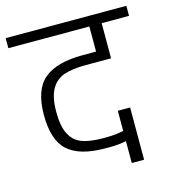

<svg xmlns="http://www.w3.org/2000/svg" viewBox="-109 -716 728 813"><g transform="rotate(-15 254.5 -309.5)"><path d="M116 -277Q116 -213 134 -178.5Q152 -144 186.5 -131Q221 -118 277 -118H295Q336 -118 369 -126V-214H423V15H369V-81Q337 -74 295 -74H277Q166 -74 114 -120Q62 -166 62 -277Q62 -388 117 -434Q172 -480 287 -480H345V-590H-10V-634H519V-590H399V-436H287Q229 -436 192.5 -423.5Q156 -411 136 -376Q116 -341 116 -277Z"/></g></svg>

Font: Biryani UltraLight
Style: Regular
Weight: 250
Designer: Dan Reynolds and Mathieu Réguer
Foundry: Dan Reynolds and Mathieu Réguer
Version: Version 1.003; ttfautohint (v1.1) -l 5 -r 5 -G 72 -x 0 -D la